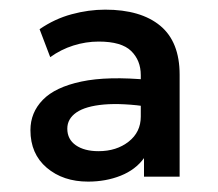

<svg xmlns="http://www.w3.org/2000/svg" viewBox="-20 -718 440 388"><path d="M158 -351Q107.5 -351 74.5 -379Q41.5 -407 41.5 -455Q41.5 -490.5 66.5 -516.2Q91.5 -542 144.5 -553.2Q197.5 -564.5 281.5 -556.5L282.5 -502Q227.5 -510 190.2 -506.8Q153 -503.5 134.5 -490.8Q116 -478 116 -458Q116 -436.5 133.2 -424.5Q150.5 -412.5 179 -412.5Q215.5 -412.5 240 -431.8Q264.5 -451 264.5 -482.5V-566Q264.5 -596 245 -615Q225.5 -634 179.5 -634Q153.5 -634 128.2 -626Q103 -618 81.5 -602.5L60 -659Q90.5 -680 124.8 -689.2Q159 -698.5 192.5 -698.5Q264.5 -698.5 303.8 -666Q343 -633.5 343 -567V-361H271V-398.5Q254 -375 224 -363Q194 -351 158 -351Z"/></svg>

Font: Geologica Roman
Style: Regular
Weight: 400
Designer: Sindre Bremnes, Frode Helland
Foundry: Monokrom Skriftforlag AS
Version: Version 1.010;gftools[0.9.28]